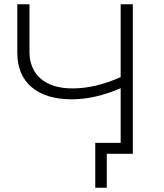

<svg xmlns="http://www.w3.org/2000/svg" viewBox="-20 -720 766 899"><path d="M602 0H480V159H426V-51H545V-307Q485 -281 427.5 -268Q370 -255 316 -255Q195 -255 128 -312Q61 -369 61 -473V-700H118V-478Q118 -397 171 -351.5Q224 -306 320 -306Q427 -306 545 -359V-700H602Z"/></svg>

Font: Montserrat-Alt1 Light
Style: Regular
Weight: 300
Designer: Differentunic
Foundry: Differentunic
Version: Version 7.222